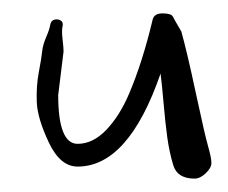

<svg xmlns="http://www.w3.org/2000/svg" viewBox="-20 -317 341 287"><path d="M75 -240 67 -175Q67 -102 96 -102Q119 -102 139 -123Q159 -144 173 -177Q193 -224 208 -287Q210 -297 223 -297Q236 -297 238.5 -292Q241 -287 251 -270Q259 -242 272.5 -179Q286 -116 291 -98.5Q296 -81 296 -73.5Q296 -66 287.5 -58Q279 -50 271 -50Q245 -50 239 -70Q233 -90 230 -112Q227 -134 224.5 -163Q222 -192 220 -207Q172 -68 96 -68Q70 -68 53 -104Q36 -140 35 -164Q34 -188 38 -209Q42 -230 43 -240Q44 -250 49 -261.5Q54 -273 55 -279.5Q56 -286 61 -287.5Q66 -289 70.5 -286.5Q75 -284 73.5 -277.5Q72 -271 73.5 -258.5Q75 -246 75 -240Z"/></svg>

Font: Ruge Boogie
Style: Regular
Weight: 400
Version: Version 1.003